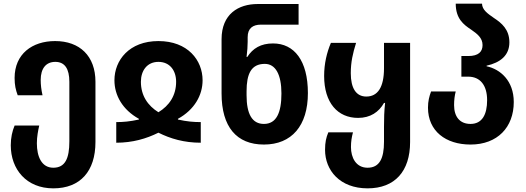

<svg xmlns="http://www.w3.org/2000/svg" viewBox="-20 -782 2880 1052"><path d="M272 250C420 250 503 156 503 -4V-334C503 -475 417 -557 282 -557C156 -557 60 -486 60 -355C60 -315 66 -290 77 -260H213C206 -291 203 -318 203 -344C203 -407 232 -443 283 -443C335 -443 360 -405 360 -334V-7C360 86 337 137 272 137C208 137 182 76 182 3C182 -33 189 -68 195 -94H60C47 -63 39 -27 39 14C39 146 125 250 272 250Z M617 0C706 0 782 -22 848 -55C914 -22 989 0 1080 0V-113C1042 -113 1004 -116 955 -127V-131C1046 -181 1090 -261 1090 -342C1090 -452 1009 -557 848 -557C688 -557 607 -452 607 -342C607 -260 651 -181 741 -131V-127C691 -116 654 -113 617 -113ZM848 -167C790 -203 752 -258 752 -334C752 -395 786 -443 848 -443C911 -443 945 -395 945 -334C945 -258 907 -203 848 -167Z M1426 10C1578 10 1667 -93 1667 -272C1667 -450 1592 -544 1476 -544C1409 -544 1365 -517 1335 -470H1331C1335 -500 1337 -531 1337 -553V-578C1337 -627 1365 -647 1410 -647H1616V-760H1392C1286 -760 1194 -705 1194 -567V-270C1194 -87 1276 10 1426 10ZM1426 -103C1361 -103 1331 -158 1331 -260V-282C1331 -377 1356 -432 1431 -432C1490 -432 1522 -373 1522 -270C1522 -165 1495 -103 1426 -103Z M1994 250C2144 250 2227 156 2227 -4V-547H2084V-408C2084 -303 2049 -253 1987 -253C1931 -253 1902 -299 1902 -381C1902 -442 1913 -489 1931 -547H1793C1771 -495 1756 -434 1756 -366C1756 -219 1830 -136 1942 -136C2009 -136 2056 -168 2084 -218H2090C2085 -172 2084 -134 2084 -88V-5C2084 85 2060 137 1994 137C1930 137 1903 81 1903 24C1903 -7 1907 -30 1914 -57H1779C1767 -28 1761 -3 1761 39C1761 151 1842 250 1994 250Z M2558 10C2706 10 2795 -85 2795 -223C2795 -340 2721 -403 2646 -419V-422C2721 -439 2771 -478 2771 -550C2771 -621 2728 -656 2687 -683C2651 -708 2622 -728 2621 -762H2477C2477 -680 2520 -647 2561 -620C2594 -597 2624 -575 2624 -535C2624 -499 2602 -475 2546 -475H2508V-362H2545C2611 -362 2649 -315 2649 -233C2649 -155 2622 -103 2558 -103C2499 -103 2468 -143 2468 -206C2468 -234 2471 -258 2477 -281H2342C2332 -254 2325 -228 2325 -192C2325 -64 2422 10 2558 10Z"/></svg>

Font: Noto Sans Georgian SemiCondensed Bold
Style: Regular
Weight: 700
Width: 4
Designer: Monotype Design Team, Akaki Razmadze
Foundry: Google LLC
Version: Version 2.005